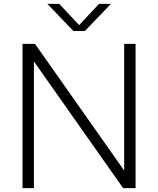

<svg xmlns="http://www.w3.org/2000/svg" viewBox="-20 -965 811 985"><path d="M95.5 0V-740H159.5L635 -64.5H617V-740H675.5V0H611.5L136 -675.5H154V0ZM356.5 -806 223 -945H284L395 -826.5H377L488 -945H549L415.5 -806Z"/></svg>

Font: Encode Sans SC SemiExpanded Light
Style: Regular
Weight: 300
Width: 6
Designer: Multiple Designers
Foundry: Impallari Type
Version: Version 3.002